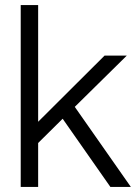

<svg xmlns="http://www.w3.org/2000/svg" viewBox="-20 -740 547 760"><path d="M62 -720H131V-258L394 -520H482L276 -317L498 0H417L228 -270L131 -174V0H62Z"/></svg>

Font: Aspekta 300
Style: Regular
Weight: 300
Designer: Ivo Dolenc
Version: Version 2.000